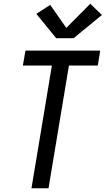

<svg xmlns="http://www.w3.org/2000/svg" viewBox="-20 -1005 564 1025"><path d="M148 0 257 -655H102L116 -735H515L502 -655H348L239 0ZM280 -801 174 -931 248 -979 334 -856 462 -985 524 -925 373 -801Z"/></svg>

Font: Iosevka Curly Medium Oblique
Style: Regular
Weight: 500
Italic angle: -9°
Monospace: yes
Designer: Belleve Invis
Foundry: Belleve Invis
Version: Version 11.1.0; ttfautohint (v1.8.3)